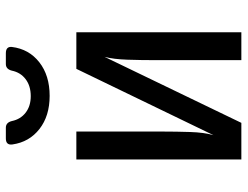

<svg xmlns="http://www.w3.org/2000/svg" viewBox="-112 -712 825 640"><g transform="rotate(-90 300.0 -392.5)"><path d="M88 0V-550H181V-262Q181 -218 179.5 -171Q178 -124 169 -93L390 -550H512V0H419V-289Q419 -333 420.5 -379.5Q422 -426 430 -456L210 0ZM300 -639Q233 -639 189.5 -673Q146 -707 138 -763Q135 -785 158 -785H194Q211 -785 216 -765Q222 -736 244 -719Q266 -702 299 -702Q333 -702 355.5 -719Q378 -736 384 -765Q389 -785 406 -785H442Q465 -785 463 -765Q456 -708 412 -673.5Q368 -639 300 -639Z"/></g></svg>

Font: Pitagon Sans Mono Medium
Style: Regular
Weight: 500
Monospace: yes
Designer: Travis Tran
Foundry: Pitagon
Version: Version 1.001; ttfautohint (v1.8.4.7-5d5b);gftools[0.9.26]